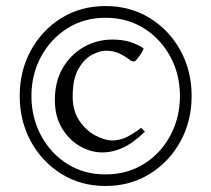

<svg xmlns="http://www.w3.org/2000/svg" viewBox="-20 -599 696 632"><path d="M327.1 13.2Q245.6 13.2 181.6 -26.9Q117.7 -66.9 81.3 -134Q44.9 -201.2 44.9 -283.2Q44.9 -365.2 81.3 -432.4Q117.7 -499.5 181.6 -539.3Q245.6 -579.1 327.1 -579.1Q409.2 -579.1 473.4 -539.3Q537.6 -499.5 574.2 -432.4Q610.8 -365.2 610.8 -283.2Q610.8 -201.2 574.2 -134Q537.6 -66.9 473.4 -26.9Q409.2 13.2 327.1 13.2ZM317.4 -97.2Q278.8 -97.2 242.9 -117.9Q207 -138.7 183.8 -177.2Q160.6 -215.8 160.6 -270Q160.6 -330.6 186.5 -375Q212.4 -419.4 255.6 -444.1Q298.8 -468.8 350.1 -468.8Q384.3 -468.8 409.7 -460.4Q435.1 -452.1 451.7 -440.4Q454.1 -439 448.7 -429.7Q443.4 -420.4 435.8 -410.4Q428.2 -400.4 422.9 -396.5L412.1 -398.4Q396 -411.1 375.7 -421.6Q355.5 -432.1 328.1 -432.1Q309.1 -432.1 283.4 -418.9Q257.8 -405.8 238.5 -372.8Q219.2 -339.8 219.2 -281.2Q219.2 -233.4 241.5 -201.2Q263.7 -168.9 294.4 -152.8Q325.2 -136.7 350.1 -136.7Q369.6 -136.7 390.1 -144.8Q410.6 -152.8 444.8 -178.2L457 -165.5Q417 -127 383.3 -112.1Q349.6 -97.2 317.4 -97.2ZM327.1 -24.9Q398.9 -24.9 454.1 -59.6Q509.3 -94.2 540.8 -153.1Q572.3 -211.9 572.3 -283.2Q572.3 -354 540.8 -412.4Q509.3 -470.7 454.1 -505.6Q398.9 -540.5 327.1 -540.5Q256.3 -540.5 201.4 -505.6Q146.5 -470.7 115 -412.4Q83.5 -354 83.5 -283.2Q83.5 -211.9 115 -153.1Q146.5 -94.2 201.4 -59.6Q256.3 -24.9 327.1 -24.9Z"/></svg>

Font: Dai Banna SIL Light
Style: Regular
Weight: 300
Designer: Victor Gaultney
Foundry: SIL International
Version: Version 4.000